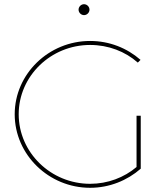

<svg xmlns="http://www.w3.org/2000/svg" viewBox="-20 -894 800 914"><path d="M380 -822C394 -822 406 -834 406 -848C406 -862 394 -874 380 -874C366 -874 354 -862 354 -848C354 -834 366 -822 380 -822ZM630 -343V-99C571 -49 493 -19 409 -19C222 -19 69 -168 69 -350C69 -532 222 -680 409 -680C496 -680 576 -649 636 -596L649 -609C585 -665 501 -699 409 -699C212 -699 50 -542 50 -350C50 -158 212 0 409 0C501 0 586 -35 650 -91V-343Z"/></svg>

Font: Montserrat Thin
Style: Regular
Weight: 250
Designer: Julieta Ulanovsky
Foundry: Julieta Ulanovsky
Version: Version 4.000